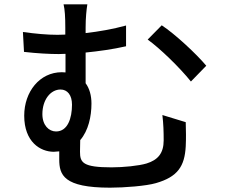

<svg xmlns="http://www.w3.org/2000/svg" viewBox="-20 -820 1040 888"><path d="M728 -703 663 -637C719 -597 811 -508 863 -443L934 -516C888 -571 789 -663 728 -703ZM239 -212C206 -212 176 -241 176 -292C176 -359 214 -406 260 -406C292 -406 313 -380 313 -336C313 -273 293 -212 239 -212ZM403 -341C403 -378 394 -411 376 -435V-577C436 -583 502 -592 563 -606V-702C501 -685 437 -674 376 -667V-692C376 -738 380 -775 384 -800H274C280 -775 282 -741 282 -692V-660L246 -659C197 -659 144 -664 86 -672L91 -580C153 -573 209 -570 252 -570L283 -571V-485L266 -486C163 -486 92 -395 92 -285C92 -164 166 -118 229 -118L254 -120V-83C254 -11 274 48 489 48C556 48 657 40 701 27C802 -2 834 -51 839 -143C841 -185 840 -210 839 -255L731 -288C736 -246 737 -210 737 -171C737 -111 710 -80 658 -64C622 -53 550 -46 496 -46C363 -46 350 -68 350 -118L351 -172C389 -216 403 -282 403 -341Z"/></svg>

Font: Noto Sans TC Medium
Style: Regular
Weight: 500
Designer: Ryoko NISHIZUKA 西塚涼子 (kana, bopomofo & ideographs); Paul D. Hunt (Latin, Greek & Cyrillic); Sandoll Communications 산돌커뮤니
Foundry: Adobe
Version: Version 2.004;hotconv 1.0.118;makeotfexe 2.5.65603